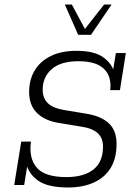

<svg xmlns="http://www.w3.org/2000/svg" viewBox="-20 -819 599 850"><path d="M281 11Q193 11 150 -18.5Q107 -48 95 -98L102 -93L87 0H43L74 -192H117Q107 -118 143 -76.5Q179 -35 274 -35Q351 -35 393.5 -68.5Q436 -102 436 -170Q436 -208 412.5 -229.5Q389 -251 342 -258L239 -275Q178 -285 143.5 -319Q109 -353 109 -412Q109 -466 133.5 -507Q158 -548 205 -571Q252 -594 319 -594Q397 -594 437 -565.5Q477 -537 488 -492H478L493 -584H537L511 -420H468Q475 -480 440.5 -514Q406 -548 327 -548Q249 -548 209 -513Q169 -478 169 -422Q169 -384 192 -362Q215 -340 263 -332L366 -315Q430 -304 463 -272Q496 -240 496 -182Q496 -119 470.5 -76.5Q445 -34 396.5 -11.5Q348 11 281 11ZM326 -665 267 -799H298L356 -691L441 -799H474L383 -665Z"/></svg>

Font: Rokkitt SemiBold Light
Style: Italic
Weight: 300
Italic angle: -9°
Version: Version 3.103